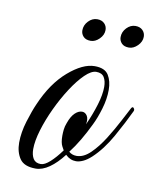

<svg xmlns="http://www.w3.org/2000/svg" viewBox="-59 -486 440 539"><g transform="rotate(10 161.0 -216.5)"><path d="M78 5Q45 5 32.5 -13.5Q20 -32 20 -59Q20 -88 30 -120.5Q40 -153 49 -173Q76 -236 117 -271.5Q158 -307 192 -307Q221 -307 231.5 -290Q242 -273 242 -248Q242 -222 233.5 -193.5Q225 -165 215 -145Q203 -120 190 -98Q177 -76 163 -58Q172 -50 185 -50Q205 -50 224.5 -69Q244 -88 261.5 -116Q279 -144 292.5 -170Q306 -196 313 -209Q315 -212 317 -212Q319 -212 321 -208.5Q323 -205 321 -201Q305 -167 281.5 -125Q258 -83 229 -56Q217 -45 206 -40Q195 -35 186 -35Q169 -35 156 -48Q137 -23 117 -9Q97 5 78 5ZM90 -10Q101 -10 116 -23.5Q131 -37 147 -59Q147 -59 141.5 -69Q136 -79 136 -99Q136 -107 137 -116.5Q138 -126 142 -136Q149 -156 159 -165.5Q169 -175 179 -175Q188 -175 193.5 -166.5Q199 -158 196 -142Q210 -173 219 -202.5Q228 -232 228 -254Q228 -271 221.5 -281.5Q215 -292 199 -292Q185 -292 167 -274.5Q149 -257 130.5 -228.5Q112 -200 96.5 -167Q81 -134 71.5 -102.5Q62 -71 62 -48Q62 -31 68.5 -20.5Q75 -10 90 -10ZM277 -375Q263 -375 256 -382.5Q249 -390 249 -400Q249 -415 260 -426.5Q271 -438 285 -438Q298 -438 305.5 -430.5Q313 -423 313 -412Q313 -398 301.5 -386.5Q290 -375 277 -375ZM168 -375Q154 -375 147 -382.5Q140 -390 140 -400Q140 -415 151 -426.5Q162 -438 176 -438Q189 -438 196.5 -430.5Q204 -423 204 -412Q204 -398 192.5 -386.5Q181 -375 168 -375Z"/></g></svg>

Font: Mea Culpa
Style: Regular
Weight: 400
Designer: Robert E. Leuschke
Foundry: Robert E. Leuschke
Version: Version 1.010; ttfautohint (v1.8.3)